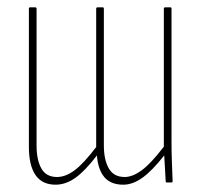

<svg xmlns="http://www.w3.org/2000/svg" viewBox="-20 -499 548 525"><path d="M132 6Q95 6 77 -20.5Q59 -47 59 -97V-475Q59 -479 62 -479H76Q80 -479 80 -475V-101Q80 -62 93 -38.5Q106 -15 136 -15Q159 -15 183.5 -33Q208 -51 243 -97V-475Q243 -479 247 -479H261Q264 -479 264 -475V-101Q264 -62 277.5 -38.5Q291 -15 321 -15Q342 -15 367 -33Q392 -51 428 -98V-475Q428 -479 432 -479H446Q449 -479 449 -475V-111Q449 -83 450 -56Q451 -29 452 -4Q452 0 449 0H436Q433 0 433 -4Q432 -22 431 -40.5Q430 -59 429 -74Q396 -32 369.5 -13Q343 6 317 6Q283 6 265.5 -14.5Q248 -35 245 -74Q213 -32 186.5 -13Q160 6 132 6Z"/></svg>

Font: Sofia Sans Extra Condensed Thin
Style: Regular
Weight: 250
Version: Version 4.100